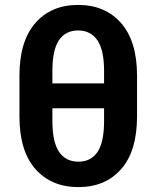

<svg xmlns="http://www.w3.org/2000/svg" viewBox="-20 -741 615 771"><path d="M294.9 10.3Q186 10.3 122.1 -62.3Q58.1 -134.8 58.1 -273.4V-437Q58.1 -575.2 121.6 -648.2Q185.1 -721.2 293.9 -721.2Q402.3 -721.2 466.3 -648.2Q530.3 -575.2 530.3 -437V-273.4Q530.3 -134.8 466.8 -62.3Q403.3 10.3 294.9 10.3ZM190.4 -406.2H397.9V-456.5Q397.9 -540 371.1 -579.3Q344.2 -618.7 293.9 -618.7Q243.2 -618.7 216.8 -579.6Q190.4 -540.5 190.4 -456.5ZM294.9 -91.8Q345.2 -91.8 371.6 -130.9Q397.9 -169.9 397.9 -254.9V-306.2H190.4V-254.9Q190.4 -170.4 217.3 -131.1Q244.1 -91.8 294.9 -91.8Z"/></svg>

Font: Roboto Slab SemiBold
Style: Regular
Weight: 600
Designer: Google
Version: Version 2.001; ttfautohint (v1.8.3)